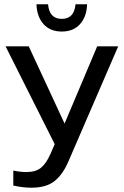

<svg xmlns="http://www.w3.org/2000/svg" viewBox="-20 -865 577 895"><path d="M531 -649 300 -115Q274 -53 235 -21.5Q196 10 126 10Q88 10 42 0V-70Q74 -63 103 -63Q146 -63 170.5 -82.5Q195 -102 215 -147L235 -193L6 -649H114L281 -289L433 -649ZM150 -845H204Q210 -777 268 -777Q326 -777 332 -845H386Q384 -787 353 -752.5Q322 -718 268 -718Q214 -718 183 -752.5Q152 -787 150 -845Z"/></svg>

Font: Play
Style: Regular
Weight: 400
Designer: Jonas Hecksher
Foundry: Jonas Hecksher, Playtypeª, e-types AS
Version: Version 1.002